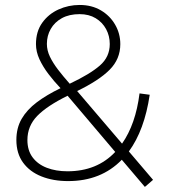

<svg xmlns="http://www.w3.org/2000/svg" viewBox="-20 -723 682 774"><path d="M564 30.5 471 -79Q387.5 7 254.5 7Q194.5 7 147.2 -11.8Q100 -30.5 73 -67.5Q46 -104.5 46 -159Q46 -207 67.2 -243.8Q88.5 -280.5 128.2 -310.5Q168 -340.5 224 -367.5Q197.5 -395.5 175.2 -424.8Q153 -454 139 -484.2Q125 -514.5 125 -545Q125 -596 150.2 -631.2Q175.5 -666.5 215.8 -684.8Q256 -703 301 -703Q350 -703 386.8 -681.2Q423.5 -659.5 444.2 -623.5Q465 -587.5 465 -545Q465 -485 422 -441.8Q379 -398.5 291 -356L472 -144Q527 -222.5 542.5 -346.5L583.5 -341Q562.5 -198.5 499.5 -112.5L597 2ZM261 -385.5Q342.5 -424 382.5 -458.8Q422.5 -493.5 422.5 -545.5Q422.5 -578 407.8 -605.5Q393 -633 365.8 -649.5Q338.5 -666 301 -666Q259 -666 229.5 -649.8Q200 -633.5 184.5 -606.2Q169 -579 169 -546Q169 -520 181.2 -494.5Q193.5 -469 214 -442.2Q234.5 -415.5 261 -385.5ZM252 -32.5Q371 -32.5 444.5 -110.5L252.5 -337Q170 -296.5 130.2 -255.8Q90.5 -215 90.5 -158.5Q90.5 -116.5 111.5 -88.5Q132.5 -60.5 169 -46.5Q205.5 -32.5 252 -32.5Z"/></svg>

Font: Acari Sans Neue Light
Style: Regular
Weight: 300
Designer: Alfredo Marco Pradil (font), Cristiano Sobral (main changes)
Foundry: Hanken Design Co. (font), Cristiano Sobral (main changes)
Version: Version 2.459;March 19, 2022;FontCreator 14.0.0.2808 64-bit;